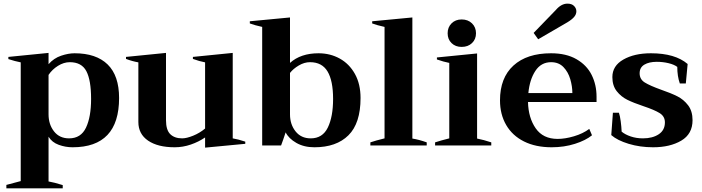

<svg xmlns="http://www.w3.org/2000/svg" viewBox="-20 -800 3862 1056"><path d="M15 217Q31 212 94 196V-457Q63 -463 26 -475V-487L247 -509V-447Q276 -480 316 -493.5Q356 -507 390 -507Q509 -507 572 -445.5Q635 -384 635 -261Q635 10 379 10Q340 10 303 -3.5Q266 -17 247 -48V198Q277 203 325 218V236H15ZM481 -256Q481 -359 455 -408.5Q429 -458 364 -458Q331 -458 299 -438Q267 -418 247 -388V-171Q247 -116 277 -77.5Q307 -39 360 -39Q425 -39 453 -98Q481 -157 481 -256Z M1329 -21V-9L1108 12V-44Q1073 -20 1029.5 -5Q986 10 941 10Q848 10 794.5 -26.5Q741 -63 741 -129V-457Q707 -463 673 -476V-487L893 -509V-139Q893 -85 916.5 -62Q940 -39 982 -39Q1006 -39 1042 -53.5Q1078 -68 1108 -93V-457Q1076 -463 1041 -476V-487L1260 -509V-39Q1290 -34 1329 -21Z M1551 -72Q1538 -32 1526 0H1422V-652Q1381 -661 1354 -671V-683L1575 -704V-454Q1634 -507 1732 -507Q1796 -507 1848.5 -478Q1901 -449 1932 -393.5Q1963 -338 1963 -261Q1963 -122 1896.5 -56Q1830 10 1709 10Q1652 10 1610 -14Q1568 -38 1551 -72ZM1812 -256Q1812 -356 1781.5 -407Q1751 -458 1685 -458Q1654 -458 1623.5 -440Q1593 -422 1575 -399V-171Q1575 -116 1605.5 -77.5Q1636 -39 1689 -39Q1754 -39 1783 -98.5Q1812 -158 1812 -256Z M2017 -17Q2046 -27 2095 -39V-652Q2054 -661 2027 -671V-683L2248 -704V-38Q2285 -32 2327 -17V0H2017Z M2442 -617Q2442 -650 2463.5 -671.5Q2485 -693 2519 -693Q2554 -693 2576 -671.5Q2598 -650 2598 -617Q2598 -584 2576 -563Q2554 -542 2519 -542Q2485 -542 2463.5 -563Q2442 -584 2442 -617ZM2373 -17Q2403 -27 2451 -39V-454Q2420 -460 2383 -473V-484L2604 -506V-38Q2640 -31 2682 -17V0H2373Z M2940 -584 2915 -619 3037 -745Q3067 -780 3101 -780Q3125 -780 3137.5 -767Q3150 -754 3150 -738Q3150 -721 3137.5 -706.5Q3125 -692 3100 -677ZM3261 -239H2884Q2886 -152 2926.5 -94Q2967 -36 3047 -36Q3088 -36 3137 -50.5Q3186 -65 3221 -91L3236 -56Q3202 -28 3142.5 -9Q3083 10 3014 10Q2926 10 2862 -22Q2798 -54 2764 -112.5Q2730 -171 2730 -248Q2730 -372 2804 -439.5Q2878 -507 3011 -507Q3094 -507 3150.5 -474.5Q3207 -442 3234 -388Q3261 -334 3261 -268ZM3128 -288Q3128 -325 3116.5 -364.5Q3105 -404 3079 -431Q3053 -458 3011 -458Q2956 -458 2924.5 -410Q2893 -362 2886 -288Z M3342 -57 3351 -180H3384Q3390 -163 3394 -132.5Q3398 -102 3399 -76Q3418 -60 3449 -49.5Q3480 -39 3516 -39Q3569 -39 3603 -61.5Q3637 -84 3637 -127Q3637 -160 3608 -178Q3579 -196 3519 -216Q3465 -234 3430.5 -251Q3396 -268 3372 -298.5Q3348 -329 3348 -376Q3348 -438 3408.5 -472.5Q3469 -507 3560 -507Q3693 -507 3762 -448L3752 -341H3719Q3705 -381 3705 -432Q3688 -445 3657 -452.5Q3626 -460 3592 -460Q3550 -460 3524 -444.5Q3498 -429 3498 -397Q3498 -364 3526 -346.5Q3554 -329 3615 -307Q3670 -288 3705 -270.5Q3740 -253 3764.5 -221Q3789 -189 3789 -139Q3789 -63 3727 -26.5Q3665 10 3572 10Q3500 10 3437.5 -9Q3375 -28 3342 -57Z"/></svg>

Font: Trirong Bold
Style: Regular
Weight: 700
Designer: Katatrad Team
Foundry: CadsonDemak
Version: Version 1.000